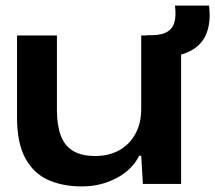

<svg xmlns="http://www.w3.org/2000/svg" viewBox="-20 -659 771 688"><path d="M273 9Q204 9 152 -14.5Q100 -38 70.5 -92.5Q41 -147 41 -239V-532H184V-264Q184 -211 197.5 -174Q211 -137 241.5 -118.5Q272 -100 320 -100Q371 -100 408 -121Q445 -142 465.5 -180Q486 -218 486 -268V-532H629V0H492L486 -101H479Q453 -50 397 -20.5Q341 9 273 9ZM506 -454V-533Q549 -531 572.5 -541.5Q596 -552 604 -576Q612 -600 607 -639H729Q737 -576 717 -532.5Q697 -489 645.5 -469Q594 -449 506 -454Z"/></svg>

Font: Mona Sans Expanded SemiBold
Style: Regular
Weight: 600
Width: 7
Designer: Deni Anggara
Foundry: GitHub
Version: Version 2.000